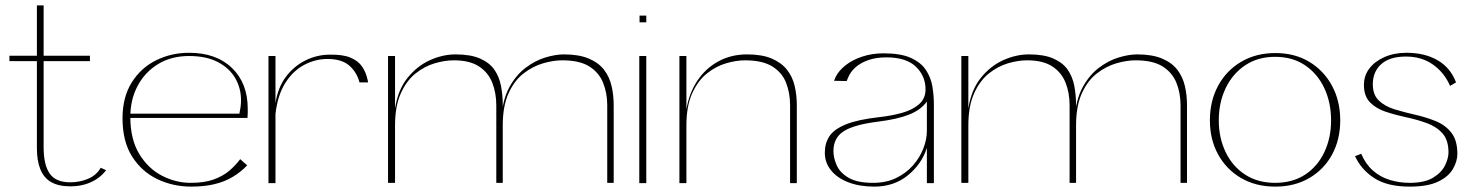

<svg xmlns="http://www.w3.org/2000/svg" viewBox="-20 -680 5451 713"><path d="M241 12Q198 12 170.5 -3.5Q143 -19 130 -51Q117 -83 117 -130V-453H15V-473H117V-660H142V-473H314V-453H142V-133Q142 -68 164.5 -35.5Q187 -3 241 -3Q276 -3 307 -16Q338 -29 354 -57L374 -48Q360 -29 339.5 -15.5Q319 -2 294.5 5Q270 12 241 12Z M460 -258H869Q872 -272 873.5 -283.5Q875 -295 875 -309Q875 -352 854 -389Q833 -426 790 -449Q747 -472 682 -472Q616 -472 567 -442Q518 -412 491 -361Q464 -310 464 -246Q464 -163 497 -108.5Q530 -54 581.5 -27.5Q633 -1 688 -1Q739 -1 773.5 -13.5Q808 -26 831.5 -46Q855 -66 872 -89L898 -66Q874 -41 844 -23Q814 -5 776 4Q738 13 690 13Q623 13 565 -14.5Q507 -42 471 -98Q435 -154 435 -241Q435 -319 469 -373.5Q503 -428 559.5 -456Q616 -484 682 -484Q783 -484 841.5 -427.5Q900 -371 900 -276Q900 -268 900 -259.5Q900 -251 899 -242H461Z M977 0V-472H1003V-297Q1012 -355 1041.5 -394.5Q1071 -434 1114 -455.5Q1157 -477 1205 -477Q1253 -478 1281.5 -466Q1310 -454 1324.5 -433Q1339 -412 1345 -384Q1346 -381 1346 -379Q1346 -377 1347 -374H1315Q1305 -412 1277 -436.5Q1249 -461 1196 -461Q1151 -461 1109.5 -439Q1068 -417 1039.5 -372Q1011 -327 1003 -257V0Z M1672 -478Q1728 -478 1763 -462.5Q1798 -447 1816 -421Q1834 -395 1840.5 -361Q1847 -327 1847 -289V-1H1823V-289Q1823 -335 1808 -373Q1793 -411 1758.5 -433.5Q1724 -456 1665 -456Q1632 -456 1594.5 -445Q1557 -434 1523.5 -407.5Q1490 -381 1468.5 -333.5Q1447 -286 1447 -214V-1H1421V-472H1447V-277Q1458 -347 1493.5 -391Q1529 -435 1576.5 -456.5Q1624 -478 1672 -478ZM2074 -478Q2130 -478 2166.5 -462.5Q2203 -447 2223 -421Q2243 -395 2251 -361Q2259 -327 2259 -289V-1H2235V-289Q2235 -335 2219.5 -373Q2204 -411 2168 -433.5Q2132 -456 2068 -456Q2035 -456 1997 -445Q1959 -434 1924.5 -407.5Q1890 -381 1868.5 -333.5Q1847 -286 1847 -214L1842 -244Q1847 -311 1871.5 -356Q1896 -401 1931.5 -428Q1967 -455 2005 -466.5Q2043 -478 2074 -478Z M2354 0V-472H2380V0ZM2355 -597V-622H2380V-597Z M2754 -478Q2810 -478 2846 -462.5Q2882 -447 2902.5 -421Q2923 -395 2931 -361Q2939 -327 2939 -289V0H2914V-289Q2914 -335 2899 -373Q2884 -411 2847.5 -433.5Q2811 -456 2747 -456Q2714 -456 2676.5 -445Q2639 -434 2605.5 -407.5Q2572 -381 2550.5 -333.5Q2529 -286 2529 -214V0H2503V-472H2529V-274Q2539 -334 2569.5 -380Q2600 -426 2647.5 -452Q2695 -478 2754 -478Z M3227 13Q3172 13 3130.5 -3Q3089 -19 3066 -47.5Q3043 -76 3043 -113Q3043 -148 3060 -174Q3077 -200 3121 -218Q3165 -236 3245 -245Q3291 -250 3330 -261Q3369 -272 3393 -293Q3417 -314 3417 -348Q3417 -398 3381 -432.5Q3345 -467 3271 -467Q3234 -467 3205 -457Q3176 -447 3157 -430Q3138 -413 3129 -391Q3128 -389 3127 -386Q3126 -383 3124 -379L3077 -380Q3079 -385 3080.5 -387.5Q3082 -390 3083 -394Q3095 -418 3120.5 -438Q3146 -458 3182.5 -470Q3219 -482 3261 -482Q3325 -482 3362.5 -465Q3400 -448 3418.5 -420Q3437 -392 3442.5 -358.5Q3448 -325 3448 -293V0H3422V-131Q3403 -71 3351.5 -29Q3300 13 3227 13ZM3222 -1Q3271 -1 3308 -19Q3345 -37 3370.5 -66Q3396 -95 3409 -129Q3422 -163 3422 -194V-303Q3400 -272 3356 -254.5Q3312 -237 3239 -228Q3151 -217 3113 -192.5Q3075 -168 3075 -119Q3075 -94 3087 -66.5Q3099 -39 3131 -20Q3163 -1 3222 -1Z M3801 -478Q3857 -478 3892 -462.5Q3927 -447 3945 -421Q3963 -395 3969.5 -361Q3976 -327 3976 -289V-1H3952V-289Q3952 -335 3937 -373Q3922 -411 3887.5 -433.5Q3853 -456 3794 -456Q3761 -456 3723.5 -445Q3686 -434 3652.5 -407.5Q3619 -381 3597.5 -333.5Q3576 -286 3576 -214V-1H3550V-472H3576V-277Q3587 -347 3622.5 -391Q3658 -435 3705.5 -456.5Q3753 -478 3801 -478ZM4203 -478Q4259 -478 4295.5 -462.5Q4332 -447 4352 -421Q4372 -395 4380 -361Q4388 -327 4388 -289V-1H4364V-289Q4364 -335 4348.5 -373Q4333 -411 4297 -433.5Q4261 -456 4197 -456Q4164 -456 4126 -445Q4088 -434 4053.5 -407.5Q4019 -381 3997.5 -333.5Q3976 -286 3976 -214L3971 -244Q3976 -311 4000.5 -356Q4025 -401 4060.5 -428Q4096 -455 4134 -466.5Q4172 -478 4203 -478Z M4716 13Q4643 13 4588.5 -19Q4534 -51 4503.5 -106.5Q4473 -162 4473 -233Q4473 -305 4503.5 -361.5Q4534 -418 4589 -450.5Q4644 -483 4716 -483Q4788 -483 4842 -450.5Q4896 -418 4926.5 -361.5Q4957 -305 4957 -233Q4957 -162 4927 -106.5Q4897 -51 4842.5 -19Q4788 13 4716 13ZM4715 -1Q4780 -1 4826.5 -31.5Q4873 -62 4898 -115Q4923 -168 4923 -233Q4923 -299 4898 -352.5Q4873 -406 4826.5 -437.5Q4780 -469 4715 -469Q4651 -469 4604 -437.5Q4557 -406 4531.5 -352.5Q4506 -299 4506 -233Q4506 -168 4531.5 -115Q4557 -62 4604 -31.5Q4651 -1 4715 -1Z M5203 -484Q5271 -484 5319 -456Q5367 -428 5387 -374L5365 -361Q5343 -411 5301 -440.5Q5259 -470 5201 -470Q5141 -470 5109.5 -442Q5078 -414 5078 -367Q5078 -328 5100.5 -306.5Q5123 -285 5159 -274Q5195 -263 5235 -254Q5275 -245 5311 -230.5Q5347 -216 5369.5 -187.5Q5392 -159 5392 -109Q5392 -81 5375.5 -52.5Q5359 -24 5320.5 -5.5Q5282 13 5215 13Q5132 13 5083.5 -18.5Q5035 -50 5012 -100L5035 -109Q5051 -71 5078 -47Q5105 -23 5140.5 -12Q5176 -1 5215 -1Q5270 -1 5301.5 -20Q5333 -39 5346 -65.5Q5359 -92 5359 -114Q5359 -160 5336.5 -185Q5314 -210 5278 -223Q5242 -236 5202 -244.5Q5162 -253 5126 -265Q5090 -277 5067.5 -300Q5045 -323 5045 -365Q5045 -399 5065 -425.5Q5085 -452 5121 -468Q5157 -484 5203 -484Z"/></svg>

Font: Panamera Thin
Style: Regular
Weight: 100
Designer: Bastien Sozeau
Foundry: NBR — Bastien Sozeau
Version: Version 3.003;gftools[0.9.33]